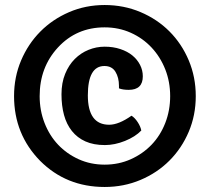

<svg xmlns="http://www.w3.org/2000/svg" viewBox="-20 -724 835 765"><path d="M140 -83Q36 -189 36 -341Q36 -417 64 -483Q92 -549 140.5 -598Q189 -647 255 -675.5Q321 -704 397 -704Q473 -704 539.5 -676Q606 -648 655 -599Q704 -550 732 -483.5Q760 -417 760 -341Q760 -265 732 -199Q704 -133 655 -84Q606 -35 539.5 -7Q473 21 397 21Q244 21 140 -83ZM211 -535Q138 -456 138 -341Q138 -284 157.5 -234Q177 -184 211.5 -147.5Q246 -111 293.5 -89.5Q341 -68 397 -68Q453 -68 501 -89.5Q549 -111 584 -147.5Q619 -184 638.5 -234Q658 -284 658 -341Q658 -398 638.5 -447.5Q619 -497 584 -534.5Q549 -572 501 -593.5Q453 -615 397 -615Q285 -615 211 -535ZM454 -372V-382Q454 -415 440 -438Q426 -461 396 -461Q330 -461 330 -344Q330 -227 415 -227Q453 -227 504 -263Q517 -255 528.5 -237.5Q540 -220 543 -204Q519 -179 478 -162.5Q437 -146 398 -146Q353 -146 320.5 -160.5Q288 -175 266.5 -202Q245 -229 235 -266Q225 -303 225 -348Q225 -394 239.5 -429.5Q254 -465 278 -489Q302 -513 333 -525.5Q364 -538 397 -538Q431 -538 459.5 -528.5Q488 -519 507.5 -503Q527 -487 538 -465.5Q549 -444 549 -420Q549 -366 493 -366Q469 -366 454 -372Z"/></svg>

Font: Signika
Style: Semibold
Weight: 600
Designer: Anna Giedrys
Foundry: Anna Giedrys
Version: Version 1.001